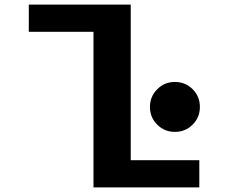

<svg xmlns="http://www.w3.org/2000/svg" viewBox="-20 -820 1090 840"><path d="M552 -119H852V0H389V-681H106V-800H552ZM745 -243Q699.5 -243 667.8 -274.8Q636 -306.5 636 -352Q636 -397.5 667.8 -429.5Q699.5 -461.5 745 -461.5Q791 -461.5 822.8 -429.8Q854.5 -398 854.5 -352Q854.5 -306.5 822.8 -274.8Q791 -243 745 -243Z"/></svg>

Font: League Mono Extended SemiBold
Style: Regular
Weight: 600
Width: 9
Designer: Tyler Finck
Foundry: The League of Moveable Type / Tyler Finck
Version: Version 2.210